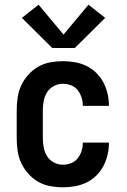

<svg xmlns="http://www.w3.org/2000/svg" viewBox="-20 -788 540 816"><path d="M247 8Q220 8 193 3Q166 -2 142.5 -15.5Q119 -29 100.5 -49.5Q82 -70 70.5 -94.5Q59 -119 55 -146Q51 -173 51 -200V-320Q51 -347 55 -374Q59 -401 70.5 -425.5Q82 -450 100.5 -470.5Q119 -491 142.5 -504.5Q166 -518 193 -523Q220 -528 247 -528Q273 -528 298.5 -523.5Q324 -519 347 -508Q370 -497 388.5 -479Q407 -461 419 -438.5Q431 -416 437 -390.5Q443 -365 443 -340Q443 -339 443 -338.5Q443 -338 443 -338H332Q332 -338 332 -338.5Q332 -339 332 -339Q332 -357 326.5 -374Q321 -391 310 -405Q299 -419 282 -425.5Q265 -432 247 -432Q227 -432 209 -422.5Q191 -413 180.5 -396.5Q170 -380 166 -360Q162 -340 162 -320V-200Q162 -180 166 -160Q170 -140 180.5 -123.5Q191 -107 209 -97.5Q227 -88 247 -88Q265 -88 282 -94.5Q299 -101 310 -115Q321 -129 326.5 -146Q332 -163 332 -181Q332 -181 332 -181.5Q332 -182 332 -182H443Q443 -182 443 -181.5Q443 -181 443 -180Q443 -155 437 -129.5Q431 -104 419 -81.5Q407 -59 388.5 -41Q370 -23 347 -12Q324 -1 298.5 3.5Q273 8 247 8ZM202 -584 73 -712 144 -768 250 -641 356 -768 427 -712 298 -584Z"/></svg>

Font: Iosevka SS04
Style: Bold
Weight: 700
Monospace: yes
Designer: Belleve Invis
Foundry: Belleve Invis
Version: Version 19.0.0; ttfautohint (v1.8.4)